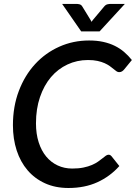

<svg xmlns="http://www.w3.org/2000/svg" viewBox="-20 -930 678 958"><path d="M340.5 -89Q372 -89 396.2 -94Q420.5 -99 438.5 -106.8Q456.5 -114.5 469.2 -123.5Q482 -132.5 491.5 -140.2Q501 -148 508 -153Q515 -158 521.5 -158Q527 -158 530.5 -155.8Q534 -153.5 536 -151L575.5 -101.5Q529 -49.5 466 -20.8Q403 8 321.5 8Q256 8 204.5 -15.5Q153 -39 117.5 -80.5Q82 -122 63.2 -179.5Q44.5 -237 44.5 -305Q44.5 -398.5 74 -476.2Q103.5 -554 155 -610Q206.5 -666 275.8 -697Q345 -728 424.5 -728Q463.5 -728 495.2 -721Q527 -714 552.8 -701.2Q578.5 -688.5 599.5 -670.5Q620.5 -652.5 638 -630.5L599.5 -583.5Q595 -578 589 -574Q583 -570 574 -570Q567.5 -570 561 -574.5Q554.5 -579 546.5 -585.8Q538.5 -592.5 527.8 -600.2Q517 -608 502 -614.8Q487 -621.5 466.8 -626Q446.5 -630.5 419 -630.5Q364 -630.5 316.5 -608.2Q269 -586 234.2 -545Q199.5 -504 179.5 -445.5Q159.5 -387 159.5 -314.5Q159.5 -262 173 -220Q186.5 -178 210.5 -149Q234.5 -120 267.8 -104.5Q301 -89 340.5 -89ZM603 -910.5 477 -773.5H385L290 -910.5H362Q368 -910.5 376.8 -908.5Q385.5 -906.5 391 -897L431.5 -831Q433 -828.5 434.2 -826Q435.5 -823.5 436.5 -821Q438.5 -823.5 440.2 -826Q442 -828.5 444 -831L499 -896.5Q507 -906.5 516 -908.5Q525 -910.5 531.5 -910.5Z"/></svg>

Font: Lato SemiBold
Style: Italic
Weight: 600
Italic angle: -7°
Designer: Lukasz Dziedzic with Adam Twardoch and Botio Nikoltchev
Foundry: tyPoland Lukasz Dziedzic
Version: Version 2.015; 2015-08-06; http://www.latofonts.com/